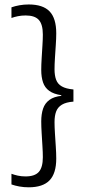

<svg xmlns="http://www.w3.org/2000/svg" viewBox="-20 -696 376 838"><path d="M30 -617.5V-664Q45.5 -669.5 64.8 -673Q84 -676.5 105.5 -676.5Q167.5 -676.5 196.5 -646.2Q225.5 -616 225.5 -550.5Q225.5 -528.5 223.5 -499.5Q221.5 -470.5 219.8 -442.5Q218 -414.5 218 -393.5Q218 -366.5 225 -347.8Q232 -329 250 -318.8Q268 -308.5 300.5 -305.5V-252.5Q268 -250 250 -239Q232 -228 225 -209.2Q218 -190.5 218 -163Q218 -142.5 219.8 -114Q221.5 -85.5 223.5 -56.5Q225.5 -27.5 225.5 -4Q225.5 61 196.2 91.2Q167 121.5 105.5 121.5Q84 121.5 64.8 118Q45.5 114.5 30 109V62.5Q42 67 57.5 70.5Q73 74 91.5 74Q132 74 149.5 54.2Q167 34.5 167 -10Q167 -30.5 165.2 -58.2Q163.5 -86 161.8 -114.8Q160 -143.5 160 -166Q160 -198 168 -221.8Q176 -245.5 195.8 -260Q215.5 -274.5 250 -278L247.5 -273V-280.5Q214 -285.5 194.8 -299.5Q175.5 -313.5 167.8 -336.5Q160 -359.5 160 -390.5Q160 -413 161.8 -441.5Q163.5 -470 165.2 -497.5Q167 -525 167 -545Q167 -589.5 149.5 -609Q132 -628.5 92 -628.5Q73.5 -628.5 57.8 -625.2Q42 -622 30 -617.5Z"/></svg>

Font: Anek Devanagari Light
Style: Regular
Weight: 300
Designer: Kailash Malviya (Devanagari) & Yesha Goshar (Latin)
Foundry: Ek Type
Version: Version 1.003